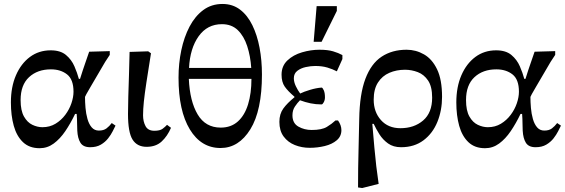

<svg xmlns="http://www.w3.org/2000/svg" viewBox="-20 -732 2851 969"><path d="M180 16Q128 16 96 -14.5Q64 -45 49.5 -97Q35 -149 35 -215Q35 -293 60.5 -352Q86 -411 131 -444.5Q176 -478 236 -478Q285 -478 313 -454.5Q341 -431 355.5 -397.5Q370 -364 378 -334H384Q399 -382 410 -413Q421 -444 430 -471L534 -474V-455L511 -420Q466 -343 437.5 -294.5Q409 -246 409 -243Q409 -217 411.5 -187.5Q414 -158 421.5 -131.5Q429 -105 443 -89Q457 -73 479 -73Q503 -73 517.5 -84Q532 -95 544 -111L563 -98Q558 -88 549 -70Q540 -52 525.5 -33.5Q511 -15 489 -2Q467 11 435 11Q400 11 386 -11.5Q372 -34 370 -73Q369 -91 369 -111.5Q369 -132 367 -157H359Q336 -109 309.5 -70Q283 -31 251 -7.5Q219 16 180 16ZM194 -90Q231 -90 260 -107.5Q289 -125 309.5 -152.5Q330 -180 340.5 -211Q351 -242 351 -269Q351 -331 318.5 -356.5Q286 -382 237 -382Q169 -382 126.5 -342.5Q84 -303 84 -227Q84 -174 101 -144Q118 -114 143.5 -102Q169 -90 194 -90Z M720 9Q672 9 649 -27.5Q626 -64 626 -157Q626 -192 627.5 -244Q629 -296 631 -355.5Q633 -415 634 -470L728 -473L742 -463Q728 -375 719 -316.5Q710 -258 706 -219Q702 -180 702 -150Q702 -119 714.5 -95.5Q727 -72 759 -72Q787 -72 800.5 -82Q814 -92 823 -102L843 -87Q825 -45 796 -18Q767 9 720 9Z M1093 15Q995 15 938 -79Q881 -173 881 -340Q881 -412 895 -478.5Q909 -545 936.5 -597.5Q964 -650 1005.5 -681Q1047 -712 1103 -712Q1154 -712 1191.5 -683.5Q1229 -655 1253.5 -605Q1278 -555 1290 -491Q1302 -427 1302 -356Q1302 -174 1243.5 -79.5Q1185 15 1093 15ZM1094 -88Q1146 -88 1180.5 -119Q1215 -150 1232 -205.5Q1249 -261 1249 -334H933Q938 -221 977.5 -154.5Q1017 -88 1094 -88ZM934 -389H1248Q1244 -449 1227.5 -499.5Q1211 -550 1180 -580Q1149 -610 1100 -610Q1026 -610 982.5 -549Q939 -488 934 -389Z M1543 14Q1503 14 1468 0Q1433 -14 1411.5 -43Q1390 -72 1390 -117Q1390 -157 1410 -184.5Q1430 -212 1466 -241V-244Q1433 -272 1417 -295Q1401 -318 1401 -355Q1401 -399 1430.5 -427Q1460 -455 1504.5 -468Q1549 -481 1592 -481Q1634 -481 1661 -473Q1688 -465 1708 -454V-434L1680 -372Q1659 -383 1632.5 -391Q1606 -399 1571 -399Q1548 -399 1523 -393.5Q1498 -388 1480.5 -374.5Q1463 -361 1463 -337Q1463 -318 1473 -297Q1483 -276 1495 -260Q1513 -269 1544.5 -278.5Q1576 -288 1603 -290Q1608 -290 1614 -276.5Q1620 -263 1620 -241Q1620 -227 1614 -216Q1608 -205 1603 -205Q1574 -205 1547.5 -210.5Q1521 -216 1494 -226Q1481 -213 1468.5 -194.5Q1456 -176 1456 -150Q1456 -110 1486 -93Q1516 -76 1553 -76Q1604 -76 1629.5 -91.5Q1655 -107 1673 -124H1686Q1703 -100 1703 -75Q1703 -44 1679.5 -24Q1656 -4 1619 5Q1582 14 1543 14ZM1603 -521H1563L1578 -701H1680V-677Z M1891 196 1808 217 1787 214Q1787 114 1789.5 25Q1792 -64 1793 -132Q1795 -257 1824 -334Q1853 -411 1906 -446Q1959 -481 2032 -481Q2079 -481 2120 -457.5Q2161 -434 2186 -382Q2211 -330 2211 -243Q2211 -175 2187.5 -117Q2164 -59 2117.5 -24Q2071 11 2004 11Q1965 11 1938.5 -8Q1912 -27 1895 -54Q1878 -81 1866 -107H1859Q1865 -37 1869.5 13.5Q1874 64 1879 106.5Q1884 149 1891 196ZM2001 -85Q2070 -85 2115.5 -124Q2161 -163 2161 -239Q2161 -295 2140.5 -325.5Q2120 -356 2088.5 -368Q2057 -380 2024 -380Q1981 -380 1945 -364.5Q1909 -349 1887.5 -315.5Q1866 -282 1866 -229Q1866 -167 1902.5 -126Q1939 -85 2001 -85Z M2428 16Q2376 16 2344 -14.5Q2312 -45 2297.5 -97Q2283 -149 2283 -215Q2283 -293 2308.5 -352Q2334 -411 2379 -444.5Q2424 -478 2484 -478Q2533 -478 2561 -454.5Q2589 -431 2603.5 -397.5Q2618 -364 2626 -334H2632Q2647 -382 2658 -413Q2669 -444 2678 -471L2782 -474V-455L2759 -420Q2714 -343 2685.5 -294.5Q2657 -246 2657 -243Q2657 -217 2659.5 -187.5Q2662 -158 2669.5 -131.5Q2677 -105 2691 -89Q2705 -73 2727 -73Q2751 -73 2765.5 -84Q2780 -95 2792 -111L2811 -98Q2806 -88 2797 -70Q2788 -52 2773.5 -33.5Q2759 -15 2737 -2Q2715 11 2683 11Q2648 11 2634 -11.5Q2620 -34 2618 -73Q2617 -91 2617 -111.5Q2617 -132 2615 -157H2607Q2584 -109 2557.5 -70Q2531 -31 2499 -7.5Q2467 16 2428 16ZM2442 -90Q2479 -90 2508 -107.5Q2537 -125 2557.5 -152.5Q2578 -180 2588.5 -211Q2599 -242 2599 -269Q2599 -331 2566.5 -356.5Q2534 -382 2485 -382Q2417 -382 2374.5 -342.5Q2332 -303 2332 -227Q2332 -174 2349 -144Q2366 -114 2391.5 -102Q2417 -90 2442 -90Z"/></svg>

Font: STIX Two Text Medium
Style: Regular
Weight: 500
Designer: Ross Mills, John Hudson & Paul Hanslow, Tiro Typeworks Ltd; with prior portions MicroPress Inc., and Coen Hoffman.
Foundry: Tiro Typeworks Ltd
Version: Version 2.13 b171